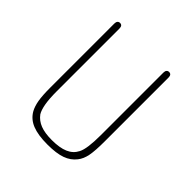

<svg xmlns="http://www.w3.org/2000/svg" viewBox="-169 -726 858 858"><g transform="rotate(45 260.0 -297.0)"><path d="M431 -180V-584Q431 -594 427 -599Q423 -604 415 -604Q408 -604 403.5 -599Q399 -594 399 -584V-189Q399 -146 395 -116.5Q391 -87 383 -72Q369 -44 339 -31Q309 -18 260 -18Q215 -18 187 -29Q159 -40 142 -63Q132 -79 126.5 -109.5Q121 -140 121 -189V-584Q121 -594 117 -599Q113 -604 105 -604Q98 -604 93.5 -599Q89 -594 89 -584V-180Q89 -129 94 -100Q99 -71 110 -51Q128 -19 164 -4.5Q200 10 260 10Q316 10 349.5 -2Q383 -14 403 -40Q419 -60 425 -91Q431 -122 431 -180Z"/></g></svg>

Font: Beiruti ExtraLight
Style: Regular
Weight: 250
Designer: Arlette Boutros
Foundry: Boutros
Version: Version 1.41